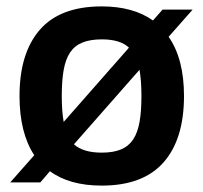

<svg xmlns="http://www.w3.org/2000/svg" viewBox="-20 -570 635 600"><path d="M87 -85Q41 -155 41 -270Q41 -404 104.5 -477Q168 -550 298 -550Q396 -550 458 -506L488 -540H582L507 -455Q555 -386 555 -270Q555 -135 491 -62.5Q427 10 298 10Q197 10 136 -35L106 0H12ZM298 -93Q334 -93 358 -103Q382 -113 396 -134Q410 -155 416 -188.5Q422 -222 422 -270Q422 -317 416 -352L211 -119Q240 -93 298 -93ZM173 -270Q173 -222 179 -189L383 -421Q356 -447 298 -447Q262 -447 237.5 -437Q213 -427 199 -406Q185 -385 179 -351.5Q173 -318 173 -270Z"/></svg>

Font: Encode Sans Narrow
Style: SemiBold
Weight: 600
Designer: Pablo Impallari, Andres Torresi
Foundry: Pablo Impallari, Andres Torresi
Version: Version 1.000; ttfautohint (v1.00) -l 8 -r 50 -G 200 -x 14 -